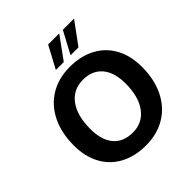

<svg xmlns="http://www.w3.org/2000/svg" viewBox="-244 -1102 1283 1283"><g transform="rotate(-45 397.5 -460.0)"><path d="M59 -332Q59 -449 102.5 -537.5Q146 -626 225.5 -674Q305 -722 411 -722Q515 -722 592.5 -680.5Q670 -639 711.5 -562Q753 -485 753 -380Q753 -263 709.5 -174.5Q666 -86 586.5 -38Q507 10 401 10Q297 10 219.5 -31.5Q142 -73 100.5 -150Q59 -227 59 -332ZM597 -380Q597 -485 548.5 -542Q500 -599 413 -599Q320 -599 267.5 -528Q215 -457 215 -331Q215 -226 263 -169.5Q311 -113 400 -113Q491 -113 544 -184Q597 -255 597 -380ZM331 -773 415 -930H520L406 -773ZM470 -773 554 -930H660L545 -773Z"/></g></svg>

Font: Muli ExtraBold
Style: Italic
Weight: 800
Italic angle: -4.541°
Designer: Vernon Adams
Foundry: Vernon Adams
Version: Version 2.000